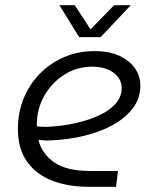

<svg xmlns="http://www.w3.org/2000/svg" viewBox="-20 -720 593 740"><path d="M324 0Q242 0 180.5 -24Q119 -48 84 -97.5Q49 -147 49 -223Q49 -287 71.5 -341.5Q94 -396 134 -436.5Q174 -477 227.5 -500Q281 -523 345 -523Q401 -523 440 -505Q479 -487 500 -457Q521 -427 521 -390Q521 -340 491 -301.5Q461 -263 411.5 -236.5Q362 -210 300 -195.5Q238 -181 174 -179Q162 -178 150.5 -179Q139 -180 128 -181Q141 -128 188.5 -94.5Q236 -61 329 -61H435L427 0ZM122 -233Q131 -232 141 -231.5Q151 -231 161 -231Q221 -234 273.5 -246Q326 -258 365.5 -277Q405 -296 427 -322Q449 -348 449 -380Q449 -416 418 -439.5Q387 -463 335 -463Q276 -463 227.5 -432Q179 -401 150 -349.5Q121 -298 122 -236Q122 -235 122 -234.5Q122 -234 122 -233ZM285 -577 209 -700H268L329 -607L420 -700H484L368 -577Z"/></svg>

Font: MuseoModerno Light
Style: Italic
Weight: 300
Italic angle: -9°
Designer: Pablo Cosgaya, Héctor Gatti, Marcela Romero, and the Authors of The MuseoModerno Project.
Foundry: Omnibus-Type Team
Version: Version 1.003